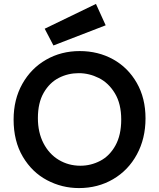

<svg xmlns="http://www.w3.org/2000/svg" viewBox="-20 -959 819 988"><path d="M50 0ZM50 -343.8Q50 -232.5 97.5 -152.5Q145 -72.5 221.9 -31.9Q298.8 8.8 386.2 8.8Q483.8 8.8 561.9 -36.9Q640 -82.5 684.4 -164.4Q728.8 -246.2 728.8 -350Q728.8 -453.8 683.8 -532.5Q638.8 -611.2 561.9 -653.8Q485 -696.2 390 -696.2Q295 -696.2 217.5 -651.9Q140 -607.5 95 -527.5Q50 -447.5 50 -343.8ZM603.8 -343.8Q603.8 -263.8 573.8 -210Q543.8 -156.2 495.6 -131.2Q447.5 -106.2 393.8 -106.2Q332.5 -106.2 282.5 -136.2Q232.5 -166.2 203.8 -221.9Q175 -277.5 175 -351.2Q175 -430 205 -481.9Q235 -533.8 282.5 -558.1Q330 -582.5 385 -582.5Q438.8 -582.5 488.8 -557.5Q538.8 -532.5 571.2 -478.8Q603.8 -425 603.8 -343.8ZM523.8 -828.8 255 -725 210 -811.2 473.8 -938.8Z"/></svg>

Font: Cambay
Style: Bold
Weight: 700
Designer: Pooja Saxena
Foundry: Pooja Saxena
Version: Version 1.096;PS 001.096;hotconv 1.0.70;makeotf.lib2.5.58329